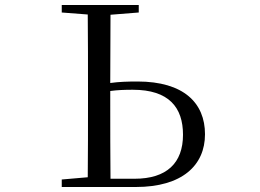

<svg xmlns="http://www.w3.org/2000/svg" viewBox="-20 -748 1040 768"><path d="M227 0H523C709 0 800 -87 800 -211C800 -336 715 -422 530 -422C492 -422 456 -421 421 -416L422 -689L535 -698V-728H227V-698L331 -690C332 -591 332 -492 332 -391V-337C332 -237 332 -137 331 -39L227 -30ZM421 -384C450 -388 479 -389 511 -389C656 -389 712 -318 712 -209C712 -96 647 -33 518 -33H422C421 -133 421 -234 421 -337Z"/></svg>

Font: Harano Aji Mincho TW
Style: Regular
Weight: 400
Foundry: Masamichi Hosoda
Version: HaranoAjiMinchoTW-Regular version 20230610;ttx 4.39.4